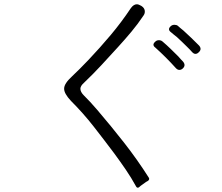

<svg xmlns="http://www.w3.org/2000/svg" viewBox="-20 -817 1040 898"><path d="M617 56Q594 14 568 -24Q542 -62 514 -100Q466 -164 417.5 -226Q369 -288 312 -345Q279 -380 280 -403Q280 -426 317 -460Q334 -476 353 -495Q372 -514 394 -537Q448 -594 498 -653.5Q548 -713 592 -779Q605 -797 620 -797Q628 -797 640 -790L643 -788Q655 -780 657 -767.5Q659 -755 651 -744Q625 -705 594.5 -668.5Q564 -632 532 -597Q493 -554 454 -512Q415 -470 373 -430Q356 -415 356 -402Q356 -387 372 -371Q386 -357 401.5 -340.5Q417 -324 434 -304Q499 -228 560.5 -149.5Q622 -71 676 14Q681 22 672 29L663 34L638 52L630 59Q622 64 617 56ZM878 -574Q873 -580 867 -586Q861 -592 854 -599Q843 -610 831 -621.5Q819 -633 807 -644Q799 -650 792.5 -655.5Q786 -661 780 -666Q762 -679 778 -694Q785 -701 796 -701Q806 -701 812 -696Q818 -691 824 -685.5Q830 -680 838 -674Q857 -657 875 -639.5Q893 -622 911 -604Q926 -587 909 -572Q902 -565 894 -565Q886 -565 878 -574ZM802 -499Q757 -549 707 -594Q689 -607 706 -622Q713 -629 723 -629Q733 -629 740 -623Q760 -606 778 -588.5Q796 -571 814 -553Q820 -546 825.5 -540Q831 -534 836 -529Q851 -511 834 -496Q827 -490 819 -490Q810 -490 802 -499Z"/></svg>

Font: Higure Gothic
Style: Regular
Weight: 400
Designer: Yoshimichi Ohira
Foundry: Positype
Version: Version 1.000